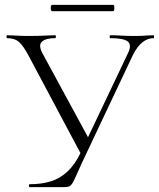

<svg xmlns="http://www.w3.org/2000/svg" viewBox="-20 -770 654 790"><path d="M506 -550Q523 -584 506.5 -598.5Q490 -613 434 -613Q431 -613 431 -619Q431 -625 434 -625Q457 -625 479 -623.5Q501 -622 535 -622Q551 -622 562.5 -622.5Q574 -623 585.5 -624Q597 -625 612 -625Q614 -625 614 -619Q614 -613 612 -613Q587 -613 565.5 -595.5Q544 -578 527 -544L337 -142Q313 -92 300.5 -63Q288 -34 280.5 -20.5Q273 -7 265.5 -3.5Q258 0 244 0H102Q99 0 99 -6Q99 -12 102 -12Q151 -12 189.5 -24Q228 -36 258.5 -65Q289 -94 313 -144ZM317 -129 97 -542Q77 -580 59 -596.5Q41 -613 9 -613Q7 -613 7 -619Q7 -625 9 -625Q23 -625 37.5 -624Q52 -623 67 -622.5Q82 -622 95 -622Q119 -622 139 -622.5Q159 -623 175.5 -624Q192 -625 207 -625Q210 -625 210 -619Q210 -613 207 -613Q169 -613 153 -599Q137 -585 154 -552L351 -189ZM194 -724Q191 -724 189.5 -730.5Q188 -737 189.5 -743.5Q191 -750 194 -750H445Q449 -750 450 -743.5Q451 -737 450 -730.5Q449 -724 445 -724Z"/></svg>

Font: Cormorant Infant Light
Style: Regular
Weight: 300
Designer: Christian Thalmann (Catharsis Fonts)
Foundry: Catharsis Fonts
Version: Version 4.001